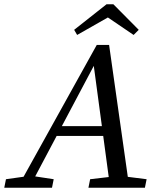

<svg xmlns="http://www.w3.org/2000/svg" viewBox="-67 -881 763 901"><path d="M-47 0H177L185 -40L86 -55H68L-39 -40L-47 0ZM15 0H70L379 -583L385 -595H370L450 0H540L445 -670H387L15 0ZM177 -243H463L475 -289H191L177 -243ZM348 0H613L621 -40L502 -55H484L356 -40L348 0ZM465 -861H433L281 -741L295 -717L485 -825H401L560 -717L584 -741L465 -861Z"/></svg>

Font: Source Serif 4 Variable
Style: Italic
Weight: 400
Italic angle: -12°
Designer: Frank Grießhammer
Foundry: Adobe Systems Incorporated
Version: Version 4.004;hotconv 1.0.116;makeotfexe 2.5.65601